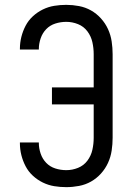

<svg xmlns="http://www.w3.org/2000/svg" viewBox="-20 -763 540 791"><path d="M253 8Q228 8 203.5 4Q179 0 156.5 -11Q134 -22 115.5 -39Q97 -56 85.5 -78Q74 -100 68 -124Q62 -148 62 -173V-176H140V-174Q140 -152 147.5 -130Q155 -108 170.5 -92Q186 -76 208 -69Q230 -62 253 -62Q278 -62 301.5 -71.5Q325 -81 340 -101Q355 -121 360.5 -145.5Q366 -170 366 -195V-333H194V-403H366V-540Q366 -565 360.5 -589.5Q355 -614 340 -634Q325 -654 301.5 -663.5Q278 -673 253 -673Q230 -673 208 -666Q186 -659 170.5 -643Q155 -627 147.5 -605Q140 -583 140 -561V-559H62V-562Q62 -587 68 -611Q74 -635 85.5 -657Q97 -679 115.5 -696Q134 -713 156.5 -724Q179 -735 203.5 -739Q228 -743 253 -743Q279 -743 305.5 -738Q332 -733 355 -720Q378 -707 396 -687Q414 -667 425 -643Q436 -619 440 -592.5Q444 -566 444 -540V-195Q444 -169 440 -142.5Q436 -116 425 -92Q414 -68 396 -48Q378 -28 355 -15Q332 -2 305.5 3Q279 8 253 8Z"/></svg>

Font: Iosevka Curly
Style: Regular
Weight: 400
Monospace: yes
Designer: Belleve Invis
Foundry: Belleve Invis
Version: Version 22.1.2; ttfautohint (v1.8.4)